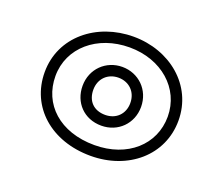

<svg xmlns="http://www.w3.org/2000/svg" viewBox="-97 -1429 976 839"><g transform="rotate(20 391.0 -1009.0)"><path d="M130 -1008C130 -1139.5 242.4 -1236 393 -1236C540.4 -1236 652 -1139.7 652 -1008C652 -877.9 546.3 -782 393 -782C230.5 -782 130 -877.7 130 -1008ZM80 -1008C80 -846.3 209.5 -732 393 -732C567.7 -732 702 -846.1 702 -1008C702 -1172.3 561.6 -1286 393 -1286C221.6 -1286 80 -1172.5 80 -1008ZM256 -1008C256 -931.5 310.5 -872 392 -872C469.4 -872 528 -930.6 528 -1008C528 -1087.6 467.2 -1145 392 -1145C316.8 -1145 256 -1087.6 256 -1008ZM306 -1008C306 -1060.4 343.2 -1095 392 -1095C440.8 -1095 478 -1060.4 478 -1008C478 -957.4 442.6 -922 392 -922C337.5 -922 306 -956.5 306 -1008Z"/></g></svg>

Font: Poland Can Into
Style: BigWritingsOLn
Weight: 700
Foundry: Cannot Into Space Fonts
Version: Version 0.92